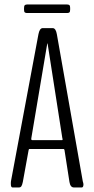

<svg xmlns="http://www.w3.org/2000/svg" viewBox="-20 -826 413 846"><path d="M99.1 -768.6Q92.3 -768.6 89.1 -771.5Q85.9 -774.4 85.9 -783.2V-790.5Q85.9 -799.8 89.1 -803Q92.3 -806.2 99.1 -806.2H275.9Q282.7 -806.2 285.9 -803.2Q289.1 -800.3 289.1 -791.5V-784.2Q289.1 -774.4 285.9 -771.5Q282.7 -768.6 275.9 -768.6ZM35.2 0Q27.8 0 27.8 -15.1V-20.5Q27.8 -24.4 28.3 -27.3L149.4 -675.3Q154.3 -700.7 167 -702.1H213.4Q226.1 -700.7 230.5 -675.3L344.7 -27.3Q345.2 -24.9 346.4 -21.2Q347.7 -17.6 347.7 -14.6Q347.7 0 340.3 0H305.7Q290 0 286.1 -23.9L264.2 -164.6Q262.7 -169.4 261.2 -169.4H108.4Q107.4 -169.4 106 -164.1L80.6 -24.4Q77.6 -10.3 74 -5.1Q70.3 0 63.5 0ZM122.6 -208.5Q122.6 -208.5 253.9 -208.5Q255.9 -208.5 255.9 -212.9Q255.9 -215.3 254.9 -215.8L189.9 -632.8L189 -634.8Q188 -634.8 188 -632.8L118.2 -218.3Q117.7 -215.8 117.7 -213.9Q117.7 -208.5 122.6 -208.5Z"/></svg>

Font: BenchNine Light
Style: Regular
Weight: 300
Version: Version 1 ; ttfautohint (v0.92.18-e454-dirty) -l 8 -r 50 -G 